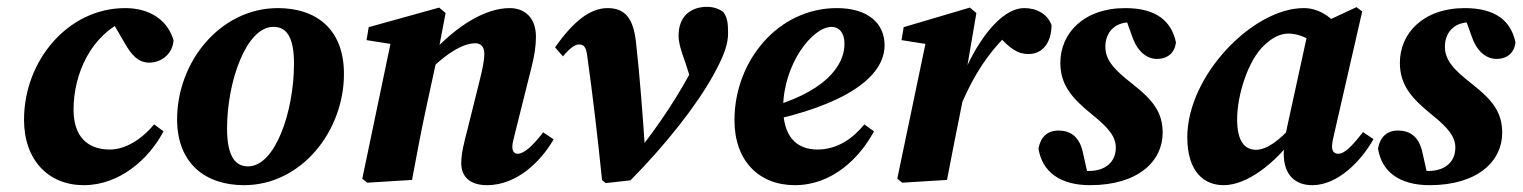

<svg xmlns="http://www.w3.org/2000/svg" viewBox="-20 -522 4417 557"><path d="M223.2 15.2C327.3 15.2 412.3 -60.9 454.4 -141L427.1 -161.2C388.6 -114.9 341.1 -88.2 299.3 -88.2C234.8 -88.2 193.4 -124.4 193.4 -204.2C193.4 -307.3 243.7 -422.2 349.4 -465.4L299.4 -469.9L343.7 -393.6C360.3 -365.7 379.3 -340.3 412.8 -340.3C451 -340.3 481.5 -368.4 483.4 -405.3C466.6 -462.8 415.7 -498.5 343.2 -498.5C177.1 -498.5 49.7 -345.9 49.7 -174.7C49.7 -56.9 121.1 15.2 223.2 15.2Z M687.9 15.2C853.9 15.2 977.8 -140.9 977.8 -307.7C977.8 -439.4 895.4 -498.5 786.3 -498.5C619.3 -498.5 493.8 -343 493.8 -176C493.8 -44.7 579.3 15.2 687.9 15.2ZM699.6 -39.3C665.3 -39.3 638.7 -64.2 638.7 -149.3C638.7 -284.6 694 -444.1 773.1 -444.1C808.6 -444.1 832.9 -418.7 832.9 -337.8C832.9 -198.1 778.4 -39.3 699.6 -39.3Z M1318.1 -48.5C1318.1 -8.3 1345 15.2 1392.6 15.2C1477.9 15.2 1547.2 -50.7 1586.2 -117.7L1555.7 -138.1C1524.1 -96.7 1499.1 -75.9 1482 -75.9C1472.2 -75.9 1466.3 -82.9 1466.3 -96.2C1466.3 -106.2 1470.2 -120 1475 -139.3L1522.2 -327.9C1530.2 -359.5 1534.8 -388.2 1534.8 -415.1C1534.8 -471.2 1502 -498.5 1458.6 -498.5C1388.2 -498.5 1306.6 -448.6 1231 -366.9L1231 -322.7C1282.9 -373.6 1327.3 -396.5 1358.8 -396.5C1374.3 -396.5 1385.1 -386.9 1385.1 -365.3C1385.1 -348.9 1380 -321.7 1372 -290.6L1334.8 -141C1326.9 -110.8 1318.1 -78 1318.1 -48.5ZM1175.3 0C1189 -72.4 1201.7 -142.9 1217.5 -214.3L1249.2 -360.7L1272.7 -484.2L1254 -500L1049.6 -443.2L1043.4 -405.6L1169.9 -385.6L1116.9 -414.7L1031 -3.6L1045.4 8L1175.3 0Z M1726.6 0.6 1737.2 9.2 1809.2 1.1C1911.2 -102.2 1999.6 -214.5 2048.7 -302.8C2085.2 -368.3 2092.2 -398.6 2092.2 -427.2C2092.2 -458.4 2089.1 -472.3 2077.9 -487.7C2067.5 -495.4 2050.9 -502.2 2031.9 -502.2C1984.1 -502.2 1948.6 -475.4 1948.6 -418.2C1948.6 -393 1960 -364.3 1969.2 -337.6L1996.4 -252.4L2016.6 -373.8C2010.6 -362.5 2004.2 -351.2 1998.2 -339.9C1946.2 -240.8 1896.1 -165.8 1827 -77.5L1851.7 -80.9C1844.5 -189.6 1836.2 -300.3 1824.8 -401.5C1817.2 -467.3 1794.5 -498.5 1742.6 -498.5C1692 -498.5 1643.7 -460.4 1590.2 -384.6L1613.2 -358.5C1633.1 -382.6 1648.1 -393 1659.6 -393C1671.4 -393 1680 -388.9 1683.5 -360.2C1699.7 -245.1 1713.2 -129.3 1726.6 0.6Z M2285.9 15.2C2394.3 15.2 2474.2 -63.6 2515.4 -141L2487.4 -161.2C2456 -122.1 2410.3 -88.2 2351.7 -88.2C2289.5 -88.2 2252 -127.2 2252 -209.2C2252 -333.5 2335.6 -444 2392.7 -444C2413.4 -444 2429.9 -427.8 2429.9 -395.1C2429.9 -332.3 2375 -251.4 2190.9 -204.8L2193.5 -167.6C2432.5 -216.2 2546.2 -299 2546.2 -390.7C2546.2 -455.4 2496.7 -498.5 2407.5 -498.5C2238.2 -498.5 2110.7 -346.3 2110.7 -173C2110.7 -55.8 2181.6 15.2 2285.9 15.2Z M2771 -224.3C2802.7 -297.7 2842.5 -365.6 2911.7 -431.1L2863.9 -432L2878.7 -415.9C2909.4 -382.6 2930.9 -365.2 2963.5 -365.2C3007.3 -365.2 3030.3 -401.9 3030.6 -449.1C3018.8 -481.9 2986.8 -498.5 2951.6 -498.5C2882.1 -498.5 2808.5 -398.2 2762.3 -275.9L2771 -224.3ZM2583 -3.6 2597.4 8 2727.3 0C2741 -72.4 2755.2 -142.9 2769.5 -214.3L2787.1 -302.9L2782.7 -309.5L2812.5 -484.2L2793.7 -500L2601.6 -443.2L2595.4 -405.6L2721.9 -385.6L2668.9 -414.7L2583 -3.6Z M3137.7 -7.5 3121.4 -80.1C3111.5 -125.9 3085.1 -143.3 3050.6 -143.3C3017.3 -143.3 2998.4 -122.9 2992.7 -91.1C3003.3 -22.4 3056.7 15.2 3142.4 15.2C3282.8 15.2 3352.9 -55.4 3352.9 -136.2C3352.9 -194.2 3327.6 -229.3 3266.9 -277.2C3214.2 -318.4 3186.7 -346.1 3186.7 -386.6C3186.7 -421.8 3207.6 -457.4 3260 -457.4C3276 -457.4 3290.4 -456.8 3304.7 -456L3242.9 -476.2L3266 -412.2C3281.8 -369.2 3309.6 -351.1 3336.2 -351.1C3369.3 -351.1 3388.4 -370.6 3391.5 -399C3378.7 -459.7 3335.8 -498.5 3244.4 -498.5C3123.4 -498.5 3056.1 -425 3056.1 -339.8C3056.1 -273.9 3091.9 -235.7 3147.7 -190.1C3197.5 -150.5 3217 -124.5 3217 -93.7C3217 -53.9 3189 -26 3138.5 -26C3117.1 -26 3098.3 -26.6 3075.9 -28.5L3137.7 -7.5Z M3529.5 15.2C3597.7 15.2 3677.3 -46.8 3737.2 -127L3731.1 -159.1C3692.1 -115.4 3655.8 -87.5 3623.9 -87.5C3590.1 -87.5 3569 -112.9 3569 -176C3569 -247 3601.2 -348.1 3647.8 -390.9C3672.5 -414.4 3695.7 -424.6 3717.6 -424.6C3744.7 -424.6 3771.5 -413 3795.1 -396.3L3862.8 -445.8C3834.6 -478.9 3801.4 -498.5 3762 -498.5C3614.5 -498.5 3424.4 -302.5 3424.4 -124.2C3424.4 -21.3 3475.1 15.2 3529.5 15.2ZM3786.9 15.2C3861.8 15.2 3928.9 -55.3 3964.6 -118.4L3934.1 -138.8C3903.4 -99.4 3881 -75.9 3862.5 -75.9C3850.9 -75.9 3844.3 -83.2 3844.3 -96.5C3844.3 -107 3847.3 -120.8 3851.8 -139.3L3931.8 -488.7L3915.3 -501.3L3775.7 -436.2L3714.2 -154.4C3707.9 -125 3704.2 -101.1 3704.2 -75.7C3704.2 -14.4 3737.5 15.2 3786.9 15.2Z M4122.7 -7.5 4106.4 -80.1C4096.5 -125.9 4070.1 -143.3 4035.6 -143.3C4002.3 -143.3 3983.4 -122.9 3977.7 -91.1C3988.3 -22.4 4041.7 15.2 4127.4 15.2C4267.8 15.2 4337.9 -55.4 4337.9 -136.2C4337.9 -194.2 4312.6 -229.3 4251.9 -277.2C4199.2 -318.4 4171.7 -346.1 4171.7 -386.6C4171.7 -421.8 4192.6 -457.4 4245 -457.4C4261 -457.4 4275.4 -456.8 4289.7 -456L4227.9 -476.2L4251 -412.2C4266.8 -369.2 4294.6 -351.1 4321.2 -351.1C4354.3 -351.1 4373.4 -370.6 4376.5 -399C4363.7 -459.7 4320.8 -498.5 4229.4 -498.5C4108.4 -498.5 4041.1 -425 4041.1 -339.8C4041.1 -273.9 4076.9 -235.7 4132.7 -190.1C4182.5 -150.5 4202 -124.5 4202 -93.7C4202 -53.9 4174 -26 4123.5 -26C4102.1 -26 4083.3 -26.6 4060.9 -28.5L4122.7 -7.5Z"/></svg>

Font: Source Serif Variable
Style: Italic
Weight: 389
Italic angle: -12°
Designer: Frank Grießhammer
Foundry: Adobe Systems Incorporated
Version: Version 3.001;hotconv 1.0.111;makeotfexe 2.5.65597